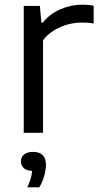

<svg xmlns="http://www.w3.org/2000/svg" viewBox="-20 -568 428 821"><path d="M81.5 0V-542.5H150.5L157 -471H162.5Q192 -508 237.5 -528Q283 -548 331.5 -548Q345 -548 356.8 -547Q368.5 -546 380.5 -543.5V-467.5Q368 -470 355 -470.8Q342 -471.5 327.5 -471.5Q300.5 -471.5 270.2 -463.5Q240 -455.5 212 -438.8Q184 -422 164 -396V0ZM97 233Q110 204 114.5 182.8Q119 161.5 119 141L131 163H123Q96 163 82.8 151.8Q69.5 140.5 69.5 122Q69.5 104 82.8 92.8Q96 81.5 121.5 81.5Q149 81.5 162.8 95.5Q176.5 109.5 176.5 136.5Q176.5 157.5 169.2 183.8Q162 210 148 233Z"/></svg>

Font: Encode Sans SemiExpanded
Style: Regular
Weight: 400
Width: 6
Designer: Multiple Designers
Foundry: Impallari Type
Version: Version 3.002